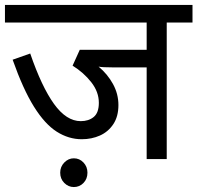

<svg xmlns="http://www.w3.org/2000/svg" viewBox="-20 -642 797 775"><path d="M653 -551V0H572V-370H435Q394 -370 378 -373Q414 -343 436 -303Q458 -263 458 -218Q458 -172 437.5 -141Q417 -110 383.5 -95Q350 -80 310 -80Q257 -80 209 -110.5Q161 -141 117 -211.5Q73 -282 31 -401L102 -426Q148 -292 198 -222.5Q248 -153 306 -153Q338 -153 358.5 -170Q379 -187 379 -227Q379 -271 348.5 -310Q318 -349 273 -377L302 -441H572V-551H0V-622H757V-551ZM223 55Q223 31 239.5 14Q256 -3 278 -3Q301 -3 317 14Q333 31 333 55Q333 80 317 96.5Q301 113 278 113Q256 113 239.5 96.5Q223 80 223 55Z"/></svg>

Font: Noto Sans
Style: Italic
Weight: 400
Italic angle: -12°
Designer: Monotype Design Team
Foundry: Monotype Imaging Inc.
Version: Version 2.013; ttfautohint (v1.8.4.7-5d5b)